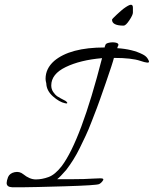

<svg xmlns="http://www.w3.org/2000/svg" viewBox="-20 -768 648 809"><path d="M196 -408Q196 -392 204.5 -380Q213 -368 220 -363Q234 -354 256 -343Q268 -334 261 -332Q258 -332 254 -333Q230 -338 203 -362Q176 -386 175 -417Q172 -428 172 -436Q172 -479 208 -511Q275 -568 421 -568Q421 -572 424 -578Q425 -585 439.5 -588Q454 -591 467 -588.5Q480 -586 479 -578Q475 -570 474 -565Q538 -561 581 -539Q595 -532 601.5 -522Q608 -512 608 -508Q608 -499 571.5 -511.5Q535 -524 460 -524Q455 -503 425.5 -418Q396 -333 388 -312.5Q380 -292 366 -255.5Q352 -219 341 -196Q330 -173 316 -144Q292 -95 259 -52Q234 -23 221 -13Q238 -13 287 -13Q336 -13 373 -15.5Q410 -18 413.5 -15Q417 -12 414 -8Q408 2 398 7.5Q388 13 251 17Q114 21 80 21Q46 21 31 21Q8 20 8 3Q8 -6 14 -22Q21 -38 41.5 -42.5Q62 -47 78 -34Q105 -12 131 -12Q157 -12 184.5 -22Q212 -32 240 -68Q321 -176 410 -523Q318 -515 257 -485.5Q196 -456 196 -408ZM540 -736V-715Q540 -705 525 -682.5Q510 -660 501 -660Q452 -660 452 -685Q452 -688 472 -706.5Q492 -725 500 -731Q523 -748 531.5 -748Q540 -748 540 -736Z"/></svg>

Font: Allura
Style: Regular
Weight: 400
Designer: Robert E. Leuschke
Foundry: Robert E. Leuschke
Version: Version 1.004